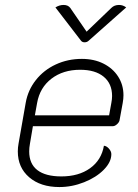

<svg xmlns="http://www.w3.org/2000/svg" viewBox="-20 -747 558 776"><path d="M52 -135Q52 -151 55 -167L84 -332Q93 -383 125 -423.5Q157 -464 205.5 -486.5Q254 -509 311 -509Q360 -509 398 -490Q436 -471 457.5 -437.5Q479 -404 479 -362Q479 -348 476 -331L463 -260Q461 -252 452.5 -244.5Q444 -237 436 -237H113L101 -166Q98 -150 98 -135Q98 -85 131 -59.5Q164 -34 228 -34Q298 -34 344 -67Q390 -100 400 -158Q411 -157 420.5 -146Q430 -135 430 -124Q430 -92 399.5 -61Q369 -30 320 -10.5Q271 9 220 9Q144 9 98 -30.5Q52 -70 52 -135ZM421 -281 430 -331Q433 -346 433 -359Q433 -409 399 -437Q365 -465 304 -465Q235 -465 188 -429Q141 -393 130 -331L121 -281ZM430 -715Q442 -727 461 -727Q477 -727 490 -717L339 -583Q332 -576 322 -576Q312 -576 307 -583L204 -717Q220 -727 237 -727Q255 -727 264 -715L330 -619Z"/></svg>

Font: K2D Thin
Style: Italic
Weight: 100
Italic angle: -10°
Designer: Katatrad Aksorn Co.,Ltd.
Foundry: Cadson Demak Co.,Ltd.
Version: Version 1.000; ttfautohint (v1.6)